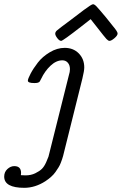

<svg xmlns="http://www.w3.org/2000/svg" viewBox="-58 -691 578 911"><path d="M-38.1 147Q-38.1 125 -22.9 111.1Q-7.8 97.2 9.8 97.2Q42 97.2 42 129.9Q42 135.7 41 140.1Q43.9 140.1 51.5 140.6Q59.1 141.1 63 141.1Q88.9 141.1 109.4 131.1Q129.9 121.1 140.9 110.1Q151.9 99.1 160.9 79.1Q169.9 59.1 171.9 52.5Q173.8 45.9 176.8 33.2L269 -335Q273.9 -350.1 273.9 -362.8Q273.9 -381.8 263.9 -393.3Q253.9 -404.8 237.8 -404.8Q209 -404.8 181.9 -379.4Q154.8 -354 137.2 -316.9Q133.3 -308.1 130.6 -304.4Q127.9 -300.8 122.1 -298.8Q116.2 -296.9 105 -296.9Q74.2 -296.9 74.2 -308.1Q74.2 -316.9 87.2 -341.6Q100.1 -366.2 121.6 -394Q143.1 -421.9 178 -442.9Q212.9 -463.9 249 -463.9Q290 -463.9 315.9 -437.5Q341.8 -411.1 341.8 -371.1Q341.8 -355 333 -318.8L244.1 38.1Q244.1 39.1 241.5 48.6Q238.8 58.1 236.8 64Q234.9 69.8 230.5 81.3Q226.1 92.8 220 102.8Q213.9 112.8 205.3 125Q196.8 137.2 184.3 148.2Q171.9 159.2 157.2 168.9Q109.4 199.7 58.1 200.2Q-38.1 200.2 -38.1 147ZM281.2 -599.1Q316.4 -626 340.3 -644Q376.5 -670.9 383.3 -670.9Q390.1 -670.9 400.1 -660.4Q410.2 -649.9 445.3 -607.9Q465.3 -583 478 -566.9Q500 -541 500 -532.2Q500 -522.5 485.1 -509.8Q470.2 -497.1 461.4 -497.1Q455.6 -497.1 447 -506.1Q438.5 -515.1 401.4 -563Q383.3 -585.9 372.1 -600.1Q355 -586.9 327.1 -564.9Q240.2 -497.1 232.4 -497.1Q223.6 -497.1 213.9 -510Q204.1 -522.9 204.1 -531Q204.1 -539.1 211.7 -546.1Q219.2 -553.2 281.2 -599.1Z"/></svg>

Font: CMU Concrete
Style: Italic
Weight: 500
Italic angle: -14.04°
Version: Version 0.7.0